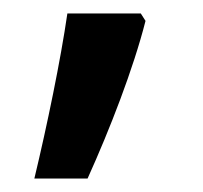

<svg xmlns="http://www.w3.org/2000/svg" viewBox="-20 -136 302 285"><path d="M189 -116H80C70 -47 50 50 31 129H110C143 56 178 -34 196 -105Z"/></svg>

Font: Noto Sans Malayalam Medium
Style: Regular
Weight: 500
Designer: Jelle Bosma - Monotype Design Team
Foundry: Monotype Imaging Inc.
Version: Version 2.104